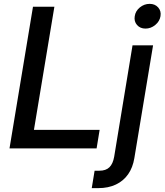

<svg xmlns="http://www.w3.org/2000/svg" viewBox="-20 -762 845 986"><path d="M28.8 0 149.4 -727.5H259.3L154.3 -95.2H491.7L476.1 0ZM660.6 -529.3H766.1L669.9 50.3Q662.1 98.1 638.2 132.6Q614.3 167 575.4 185.5Q536.6 204.1 484.9 204.1H451.2L465.8 114.7H490.2Q523.9 114.7 542 96.9Q560.1 79.1 566.4 42.5ZM727.1 -615.2Q699.7 -615.2 683.6 -633.8Q667.5 -652.3 671.9 -678.7Q675.8 -705.6 698.2 -723.9Q720.7 -742.2 748.5 -742.2Q775.9 -742.2 792.2 -723.9Q808.6 -705.6 804.2 -678.7Q799.8 -652.3 777.3 -633.8Q754.9 -615.2 727.1 -615.2Z"/></svg>

Font: Inter 24pt Medium
Style: Italic
Weight: 500
Italic angle: -9.3988°
Designer: Rasmus Andersson
Foundry: rsms
Version: Version 4.001;git-66647c0bb